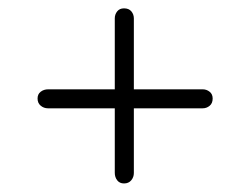

<svg xmlns="http://www.w3.org/2000/svg" viewBox="-20 -577 600 460"><path d="M70 -341Q70 -351.5 77.5 -357.2Q85 -363 95.5 -363H465.5Q475 -363 482.2 -357.2Q489.5 -351.5 489.5 -341Q489.5 -329.5 482.2 -323.5Q475 -317.5 465.5 -317.5H95Q85 -317.5 77.5 -323.8Q70 -330 70 -341ZM277.1 -137.5Q266.6 -137.5 260.8 -145Q255 -152.5 255 -163V-533Q255 -542.5 260.8 -549.8Q266.6 -557 277.1 -557Q288.7 -557 294.7 -549.8Q300.7 -542.5 300.7 -533V-162.5Q300.7 -152.5 294.4 -145Q288.2 -137.5 277.1 -137.5Z"/></svg>

Font: Fraunces 9pt Soft Light
Style: Regular
Weight: 300
Version: Version 1.000;[0bf87f6ff]